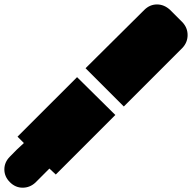

<svg xmlns="http://www.w3.org/2000/svg" viewBox="-20 -788 882 882"><path d="M701.2 -767.6C723.3 -767.6 743.5 -759.1 761.7 -742.2L818.4 -685.5C834 -668.6 841.8 -649.1 841.8 -627C841.8 -604.8 834 -585.3 818.4 -568.4L548.8 -298.8L373 -474.6L642.6 -742.2C659.5 -759.1 679 -767.6 701.2 -767.6ZM334 -433.6 509.8 -259.8 236.3 13.7 207 -13.7 142.6 50.8C125.7 66.4 106.1 74.2 84 74.2C61.8 74.2 42.3 65.8 25.4 48.8C8.5 31.9 0 12.4 0 -9.8C0 -31.9 8.5 -51.4 25.4 -68.4C46.2 -90.5 67.7 -111.3 89.8 -130.9L60.5 -160.2Z"/></svg>

Font: CaskaydiaCove Nerd Font
Style: Bold
Weight: 700
Designer: Aaron Bell
Foundry: Saja Typeworks
Version: Version 2111.1;Nerd Fonts 2.3.0